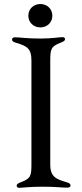

<svg xmlns="http://www.w3.org/2000/svg" viewBox="-20 -916 400 942"><path d="M74.9 5.3C94.5 5.3 119.7 0 190.7 0C258.2 0 281.2 5 310 4.6C321.7 5 326 0 326 -6.7C326 -12.4 322.1 -17.8 306.8 -22C256.4 -36.6 226.6 -47.9 226.6 -108.3V-616.1C226.6 -676.1 229.8 -688.2 278.8 -707C294.7 -713.4 299 -717 299 -724.1C299 -730.1 295.1 -733.7 286.2 -733.7C269.2 -733.7 236.5 -726.9 179.7 -726.9C109.4 -726.9 76.3 -733 54 -733C43.7 -733 39.1 -728.7 39.1 -721.6C39.1 -715.2 43.3 -710.2 60.4 -705.6C115.1 -689.6 134.2 -675.4 134.2 -620V-110.4C134.2 -54 131.4 -40.1 82.4 -22C66.1 -15.6 61.8 -12.1 61.8 -4.6C61.8 1.8 66.1 5.3 74.9 5.3ZM119 -838.8C119.3 -805 145.2 -781.6 177.9 -781.6C210.9 -781.6 236.5 -805 236.9 -838.8C236.5 -872.9 210.9 -896.3 177.9 -896.3C145.2 -896.3 119.3 -872.9 119 -838.8Z"/></svg>

Font: Margiela Serif Text
Style: Regular
Weight: 400
Designer: Andreas Faust, Stefan Endress
Version: Version 1.002;FEAKit 1.0